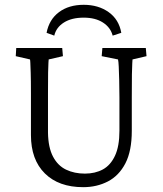

<svg xmlns="http://www.w3.org/2000/svg" viewBox="-20 -774 680 803"><path d="M47.9 -573.2H240.2L243.2 -539.1L183.6 -525.4Q183.6 -523.4 182.6 -511.7Q181.6 -500 181.2 -470.7Q180.7 -441.4 180.7 -383.8V-219.7Q181.6 -157.2 201.7 -119.1Q221.7 -81.1 256.3 -64.5Q291 -47.9 335 -47.9Q377.9 -47.9 410.2 -65.4Q442.4 -83 460.9 -122.6Q479.5 -162.1 479.5 -227.5V-366.2Q479.5 -407.2 478.5 -440.4Q477.5 -473.6 476.6 -495.6Q475.6 -517.6 473.6 -525.4L405.3 -539.1L408.2 -573.2H589.8L592.8 -539.1L534.2 -525.4Q534.2 -522.5 533.2 -509.3Q532.2 -496.1 531.7 -462.9Q531.2 -429.7 531.2 -366.2V-226.6Q531.2 -142.6 504.4 -90.8Q477.5 -39.1 431.2 -15.1Q384.8 8.8 328.1 8.8Q225.6 8.8 167.5 -48.8Q109.4 -106.4 109.4 -209V-383.8Q109.4 -440.4 108.4 -469.7Q107.4 -499 106.9 -510.7Q106.4 -522.5 105.5 -525.4L45.9 -539.1ZM207 -625 174.8 -636.7Q185.5 -692.4 226.6 -723.1Q267.6 -753.9 330.1 -753.9Q391.6 -753.9 434.6 -723.1Q477.5 -692.4 487.3 -636.7L451.2 -625Q442.4 -659.2 410.6 -679.7Q378.9 -700.2 330.1 -700.2Q279.3 -700.2 247.1 -679.7Q214.8 -659.2 207 -625Z"/></svg>

Font: Crimson Pro Light
Style: Regular
Weight: 300
Designer: Jacques Le Bailly
Foundry: Baron von Fonthausen
Version: Version 1.003